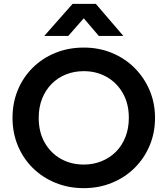

<svg xmlns="http://www.w3.org/2000/svg" viewBox="-20 -962 870 997"><path d="M415 15Q335.5 15 267.8 -12.8Q200 -40.5 150 -90Q100 -139.5 72.5 -206Q45 -272.5 45 -350Q45 -428 72.5 -494.5Q100 -561 150 -610.5Q200 -660 267.8 -687.5Q335.5 -715 415 -715Q494 -715 561.5 -687Q629 -659 679 -609Q729 -559 757 -492.8Q785 -426.5 785 -350Q785 -272.5 757 -206Q729 -139.5 679 -90Q629 -40.5 561.5 -12.8Q494 15 415 15ZM415 -107.5Q464.5 -107.5 507.2 -124.8Q550 -142 581.8 -173.8Q613.5 -205.5 631.2 -250.2Q649 -295 649 -350Q649 -423.5 618 -478Q587 -532.5 534 -562.5Q481 -592.5 415 -592.5Q365 -592.5 322.5 -575.5Q280 -558.5 248.2 -526.5Q216.5 -494.5 198.8 -450Q181 -405.5 181 -350Q181 -276.5 211.8 -222Q242.5 -167.5 295.5 -137.5Q348.5 -107.5 415 -107.5ZM210 -775.5 357 -942H477.5L620.5 -775.5H493L415 -867L334.5 -775.5Z"/></svg>

Font: Geologica Thin Roman Medium
Style: Regular
Weight: 500
Version: Version 1.010;gftools[0.9.28]